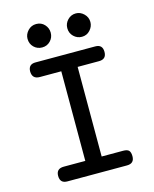

<svg xmlns="http://www.w3.org/2000/svg" viewBox="-118 -873 762 952"><g transform="rotate(-15 262.5 -397.0)"><path d="M70.8 -38.1Q70.8 -75.2 109.9 -75.2H220.2V-535.2H109.9Q70.8 -535.2 70.8 -575.2Q71.8 -611.3 108.9 -610.8H415Q452.1 -610.8 452.1 -573Q452.1 -535.2 414.1 -535.2H304.2V-75.2H414.1Q436 -75.2 444.1 -66.2Q452.1 -57.1 452.1 -37.1Q452.1 0 414.1 0H107.9Q70.8 0 70.8 -38.1ZM100.1 -733.9Q100.1 -756.8 117.4 -775.4Q134.8 -793.9 160.2 -793.9Q186 -793.9 202.6 -775.9Q219.2 -757.8 219.2 -733.9Q219.2 -709 202.1 -691.4Q185.1 -673.8 159.9 -673.8Q134.8 -673.8 117.4 -690.9Q100.1 -708 100.1 -733.9ZM304.2 -733.9Q304.2 -757.8 321.5 -775.9Q338.9 -793.9 363.8 -793.9Q386.7 -793.9 404.8 -776.4Q422.9 -758.8 422.9 -733.9Q422.9 -710.9 406 -692.4Q389.2 -673.8 363.8 -673.8Q339.8 -673.8 322 -690.9Q304.2 -708 304.2 -733.9Z"/></g></svg>

Font: CMU Typewriter Text
Style: Bold
Weight: 700
Version: Version 0.7.0